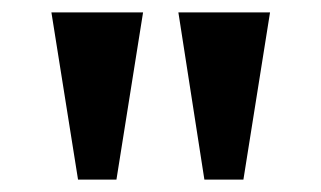

<svg xmlns="http://www.w3.org/2000/svg" viewBox="-20 -734 519 310"><path d="M106 -444H168L211 -714H63ZM310 -444H373L416 -714H268Z"/></svg>

Font: Noto Serif Hebrew SemiCondensed
Style: Bold
Weight: 700
Width: 4
Designer: Monotype Design Team
Foundry: Monotype Imaging Inc.
Version: Version 2.004